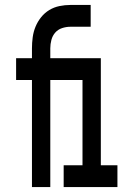

<svg xmlns="http://www.w3.org/2000/svg" viewBox="-20 -755 540 775"><path d="M109 0V-432H45V-520H109V-560Q109 -582 112 -604.5Q115 -627 123.5 -647.5Q132 -668 146 -685.5Q160 -703 179 -714.5Q198 -726 220 -730.5Q242 -735 264 -735H346V-647H264Q247 -647 230.5 -641.5Q214 -636 203 -623.5Q192 -611 187.5 -594Q183 -577 183 -560V-520H320V-432H183V0ZM237 0V-88H313V-432H246V-520H387V-88H454V0Z"/></svg>

Font: Iosevka Term Semibold
Style: Regular
Weight: 600
Monospace: yes
Designer: Belleve Invis
Foundry: Belleve Invis
Version: Version 31.4.0